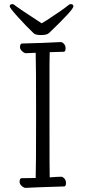

<svg xmlns="http://www.w3.org/2000/svg" viewBox="-20 -910 415 931"><path d="M104 1Q96 1 86 -7.5Q76 -16 75 -27Q75 -46 85 -46Q124 -46 153 -47Q155 -90 155 -348Q155 -603 153 -654Q118 -652 106 -652Q98 -652 88 -661Q78 -670 77 -680Q77 -699 87 -699Q181 -701 275 -706Q282 -706 290 -697.5Q298 -689 298 -676Q298 -659 289 -659L221 -657L220 -595V-313Q220 -81 221 -50Q259 -53 277 -53Q284 -53 292 -44.5Q300 -36 300 -23Q300 -6 291 -6Q130 -1 104 1ZM179 -740Q153 -740 144 -748Q106 -784 66.5 -828Q27 -872 27 -879Q27 -890 40 -890Q46 -890 50 -886Q68 -871 182 -797Q204 -811 207 -812Q281 -860 313 -886Q317 -890 323 -890Q336 -890 336 -879Q336 -863 219 -751Q209 -740 179 -740Z"/></svg>

Font: ToneOZ-Pinyin-WenKai-Light
Style: Light
Weight: 300
Designer: Fontworks Inc.
Foundry: ToneOZ
Version: Version 0.240331